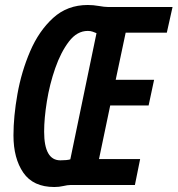

<svg xmlns="http://www.w3.org/2000/svg" viewBox="-20 -742 712 770"><path d="M262 0H521L542 -104H377L422 -319H576L598 -422H444L484 -611H649L672 -714H412Q399 -714 376.5 -718Q354 -722 332 -722Q250 -722 193 -670Q136 -618 101 -536.5Q66 -455 50 -365Q34 -275 34 -199Q34 -107 73.5 -49.5Q113 8 198 8Q217 8 234 4Q251 0 262 0ZM157 -214Q157 -267 168 -335.5Q179 -404 201.5 -468.5Q224 -533 256.5 -575.5Q289 -618 332 -618Q343 -618 351.5 -615Q360 -612 367 -609L262 -103Q249 -99 222 -99Q157 -99 157 -214Z"/></svg>

Font: Noto Sans Display Condensed
Style: Bold Italic
Weight: 700
Width: 3
Designer: Monotype Design team
Foundry: Monotype Imaging Inc.
Version: 1.000